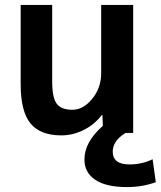

<svg xmlns="http://www.w3.org/2000/svg" viewBox="-20 -540 653 780"><path d="M394 -73Q364 -34 320 -12Q276 10 229 10Q144 10 104 -38.5Q64 -87 64 -197V-520H192V-210Q192 -143 210.5 -118.5Q229 -94 274 -94Q318 -94 354.5 -138.5Q391 -183 391 -243V-520H521V0H490Q438 32 438 76Q438 128 506 128Q556 128 600 107L613 200Q559 220 496 220Q411 220 367 190.5Q323 161 323 108Q323 37 398 -29L396 -73Z"/></svg>

Font: M PLUS 1p
Style: Bold
Weight: 700
Version: Version 1.062